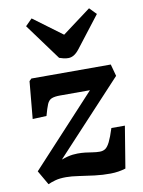

<svg xmlns="http://www.w3.org/2000/svg" viewBox="-90 -864 697 938"><g transform="rotate(-10 258.5 -395.0)"><path d="M81 -513H475L491 -454L159 -97Q175 -103 189 -106.5Q203 -110 215.5 -111.5Q228 -113 240 -113Q260 -113 277.5 -111Q295 -109 313 -106Q331 -103 348 -103Q365 -103 376.5 -111Q388 -119 399 -141Q410 -163 424 -207H491L457 0Q422 11 382.5 11.5Q343 12 303 7Q263 2 227 -3.5Q191 -9 164 -9Q132 -9 110.5 -3Q89 3 74 10L33 -61L353 -407H205Q178 -407 163 -401Q148 -395 140 -376Q132 -357 122 -320L53 -317L70 -502ZM100 -769 133 -802 276 -696 418 -802 451 -768 332 -614Q318 -596 304.5 -588Q291 -580 277 -580Q265 -580 254 -582.5Q243 -585 232 -589Z"/></g></svg>

Font: Literata 18pt
Style: Bold Italic
Weight: 700
Italic angle: -2°
Designer: Latin by Veronika Burian and Jose Scaglione. Greek by Irene Vlachou. Cyrillic by Vera Evstafieva
Foundry: TypeTogether
Version: Version 3.103;gftools[0.9.29]